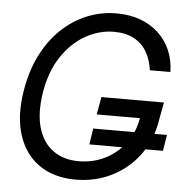

<svg xmlns="http://www.w3.org/2000/svg" viewBox="-53 -788 804 848"><g transform="rotate(5 349.0 -363.5)"><path d="M698.2 -221.7 686.5 -150.4H360.4L371.1 -221.7ZM313 9.8Q216.3 9.8 151.1 -35.6Q85.9 -81.1 59.1 -164.8Q32.2 -248.5 51.3 -363.3Q65.4 -449.7 99.9 -518.8Q134.3 -587.9 185.1 -636.7Q235.8 -685.5 298.3 -711.4Q360.8 -737.3 430.2 -737.3Q487.8 -737.3 534.9 -720.2Q582 -703.1 616.2 -671.4Q650.4 -639.6 669.2 -596.2Q688 -552.7 689 -500H598.1Q591.3 -547.9 570.6 -582.5Q549.8 -617.2 513.9 -636.2Q478 -655.3 425.3 -655.3Q360.8 -655.3 300.5 -621.6Q240.2 -587.9 196.3 -522.9Q152.3 -458 136.2 -363.3Q121.1 -269 140.1 -204.1Q159.2 -139.2 205.8 -105.7Q252.4 -72.3 319.8 -72.3Q382.3 -72.3 436.3 -99.1Q490.2 -126 526.9 -175.3Q563.5 -224.6 573.7 -291L600.1 -285.2H381.3L395 -363.3H672.4L657.7 -285.2Q643.6 -195.3 594.5 -128.9Q545.4 -62.5 472.4 -26.4Q399.4 9.8 313 9.8Z"/></g></svg>

Font: Inter Tight
Style: Italic
Weight: 400
Italic angle: -9.39999°
Designer: Rasmus Andersson
Foundry: rsms
Version: Version 3.002